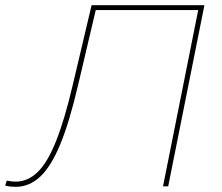

<svg xmlns="http://www.w3.org/2000/svg" viewBox="-64 -720 859 742"><path d="M-3 2Q-14 2 -23.5 1Q-33 0 -44 -3L-38 -22Q-19 -18 -4 -18Q43 -18 81 -54.5Q119 -91 152 -173Q185 -255 217 -391L290 -700H726L586 0H566L702 -681H306L237 -388Q204 -247 168.5 -161.5Q133 -76 91 -37Q49 2 -3 2Z"/></svg>

Font: Montserrat Thin
Style: Italic
Weight: 100
Italic angle: -11.3°
Designer: Julieta Ulanovsky
Foundry: Julieta Ulanovsky
Version: Version 9.000; ttfautohint (v1.8.4.7-5d5b)